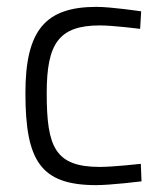

<svg xmlns="http://www.w3.org/2000/svg" viewBox="-20 -530 473 559"><path d="M261 -510C112 -510 54 -442 54 -259C54 -62 98 9 260 9C303 9 392 -2 392 -2L390 -53C390 -53 309 -44 271 -44C140 -44 116 -102 116 -259C116 -403 151 -456 271 -456C309 -456 388 -446 388 -446L391 -497C391 -497 304 -510 261 -510Z"/></svg>

Font: RazerF5 Light
Style: Regular
Weight: 300
Foundry: Razer Inc.
Version: Version 2